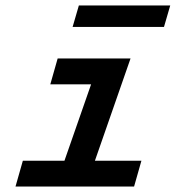

<svg xmlns="http://www.w3.org/2000/svg" viewBox="-20 -686 654 706"><path d="M37 0 64 -95H217L315 -376H165L192 -471H460L329 -95H500L473 0ZM583 -587H247L270 -666H606Z"/></svg>

Font: Intel One Mono Medium
Style: Italic
Weight: 500
Italic angle: -16°
Monospace: yes
Designer: Fred Shallcrass
Foundry: Frere-Jones Type LLC
Version: Version 1.400;hotconv 1.1.0;makeotfexe 2.6.0;FJTRelease1.4